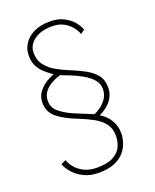

<svg xmlns="http://www.w3.org/2000/svg" viewBox="-162 -764 871 1077"><g transform="rotate(-20 274.0 -226.0)"><path d="M238.5 220Q188 220 150.5 201.2Q113 182.5 89.5 155.2Q66 128 57 103L86.5 89Q93 110.5 111.8 133.8Q130.5 157 162.2 173.2Q194 189.5 238.5 189.5Q300 189.5 335 171.2Q370 153 384.5 122.8Q399 92.5 399 57Q399 13 376.5 -16.2Q354 -45.5 316 -66.2Q278 -87 232 -105Q155 -135 114.8 -168.8Q74.5 -202.5 74.5 -257Q74.5 -294.5 95.5 -321.5Q116.5 -348.5 143.5 -364.8Q170.5 -381 189 -385.5Q164.5 -403 142.5 -422.2Q120.5 -441.5 106.8 -468Q93 -494.5 93 -533Q93 -569.5 112.8 -601Q132.5 -632.5 171.8 -652.2Q211 -672 269 -672Q317 -672 351.2 -654.5Q385.5 -637 406.5 -611.8Q427.5 -586.5 434.5 -563L410.5 -545.5Q404 -566.5 386.2 -589Q368.5 -611.5 339.8 -627Q311 -642.5 270.5 -642.5Q205.5 -642.5 164.8 -613Q124 -583.5 124 -537.5Q124 -493 147.5 -462.8Q171 -432.5 206.2 -412.8Q241.5 -393 276 -379Q325.5 -359 365 -337.8Q404.5 -316.5 427.8 -287.2Q451 -258 451 -213.5Q451 -178.5 435.5 -152.2Q420 -126 397.2 -108.5Q374.5 -91 353 -81Q390.5 -59.5 411.2 -24.2Q432 11 432 53Q432 78.5 423.2 107.5Q414.5 136.5 393.2 162Q372 187.5 334.2 203.8Q296.5 220 238.5 220ZM220 -369.5Q195 -362.5 168.5 -348Q142 -333.5 124.2 -310.8Q106.5 -288 106.5 -255Q106.5 -214.5 141.8 -186.8Q177 -159 224 -140Q262.5 -124.5 288 -113.8Q313.5 -103 327 -97.5Q341 -102 363 -117Q385 -132 402.5 -156.8Q420 -181.5 420 -216Q420 -246.5 399 -271Q378 -295.5 343.8 -315Q309.5 -334.5 269 -350.5Q259.5 -354 248.5 -358.2Q237.5 -362.5 229.5 -365.8Q221.5 -369 220 -369.5Z"/></g></svg>

Font: League Spartan Thin
Style: Regular
Weight: 100
Foundry: The League of Moveable Type
Version: Version 2.002